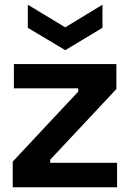

<svg xmlns="http://www.w3.org/2000/svg" viewBox="-20 -795 551 815"><path d="M34 0V-109L312 -406V-420H39V-523H474V-417L193 -117V-104H477V0ZM98 -775 257 -679 415 -775V-677L257 -582L98 -677Z"/></svg>

Font: Bricolage Grotesque 16pt SemiBold
Style: Regular
Weight: 600
Version: Version 1.001;gftools[0.9.33.dev8+g029e19f]